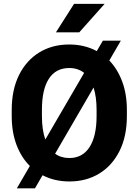

<svg xmlns="http://www.w3.org/2000/svg" viewBox="-20 -958 728 1024"><path d="M656.7 -371.1V-339.4Q656.7 -231.4 617.7 -153.1Q578.6 -74.7 509.5 -32.5Q440.4 9.8 350.1 9.8Q271 9.8 207 -23.4L166.5 46.4H69.8L139.2 -72.8Q93.8 -117.7 68.1 -185.3Q42.5 -252.9 42.5 -339.4V-371.1Q42.5 -479.5 81.5 -557.9Q120.6 -636.2 189.7 -678.5Q258.8 -720.7 349.1 -720.7Q430.7 -720.7 496.1 -685.5L528.8 -741.2H624.5L563 -635.3Q606.9 -589.8 631.8 -522.9Q656.7 -456.1 656.7 -371.1ZM203.6 -339.4Q203.6 -265.1 221.7 -213.9L428.7 -569.3Q396 -595.2 349.1 -595.2Q277.8 -595.2 240.7 -538.1Q203.6 -481 203.6 -372.1ZM495.1 -339.4V-372.1Q495.1 -441.4 479 -491.2L273.9 -138.2Q305.7 -115.2 350.1 -115.2Q419.9 -115.2 457.5 -173.3Q495.1 -231.4 495.1 -339.4ZM278.3 -785.6 375 -937.5H538.1L402.8 -785.6Z"/></svg>

Font: Vazirmatn RD UI ExtraBold
Style: Regular
Weight: 800
Designer: Saber Rastikerdar
Foundry: Saber Rastikerdar
Version: Version 33.003